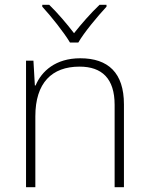

<svg xmlns="http://www.w3.org/2000/svg" viewBox="-20 -784 622 804"><path d="M273 -606H308C332 -648 389 -716 426 -756V-764H397C360 -729 320 -683 290 -645C261 -683 222 -729 186 -764H157V-756C194 -716 248 -648 273 -606ZM316 -540C213 -540 154 -486 129 -426H126L120 -530H89V0H128V-297C128 -437 197 -505 313 -505C407 -505 460 -455 460 -345V0H499V-347C499 -479 433 -540 316 -540Z"/></svg>

Font: Noto Sans Arabic ExtLt
Style: Regular
Weight: 200
Designer: Monotype Design Team, Nadine Chahine, Nizar Qandah and Khaled Hosny
Foundry: Monotype Imaging Inc.
Version: Version 2.012